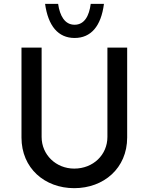

<svg xmlns="http://www.w3.org/2000/svg" viewBox="-20 -973 775 1001"><path d="M369 -775C454 -775 507 -836 522 -953H453C445 -890 420 -844 369 -844C318 -844 292 -890 283 -953H215C231 -838 283 -775 369 -775ZM197 -259V-725H92V-256C92 -96 213 8 367 8C521 8 643 -96 643 -256V-725H540V-259C540 -166 466 -94 367 -94C272 -94 197 -166 197 -259Z"/></svg>

Font: Reem Kufi
Style: Regular
Weight: 400
Designer: Khaled Hosny
Version: Version 0.007